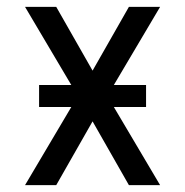

<svg xmlns="http://www.w3.org/2000/svg" viewBox="-20 -540 540 560"><path d="M53 0 188 -228H94V-292H188L53 -520H144L250 -334L356 -520H447L312 -292H406V-228H312L447 0H356L250 -186L144 0Z"/></svg>

Font: Iosevka SS04
Style: Regular
Weight: 400
Monospace: yes
Designer: Belleve Invis
Foundry: Belleve Invis
Version: Version 19.0.0; ttfautohint (v1.8.4)